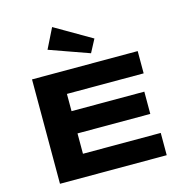

<svg xmlns="http://www.w3.org/2000/svg" viewBox="-133 -1073 1127 1192"><g transform="rotate(-15 430.5 -476.5)"><path d="M105 0V-670.9H784.2V-527.8H291V-417H758.8V-273.9H291V-143.1H791V0ZM309.6 -952.6 544.9 -815.9 501 -732.9 245.6 -823.7Z"/></g></svg>

Font: Syncopate
Style: Bold
Weight: 700
Designer: Astigmatic (AOETI)
Foundry: Astigmatic (AOETI)
Version: Version 1.001 2011